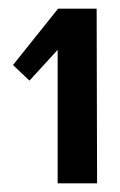

<svg xmlns="http://www.w3.org/2000/svg" viewBox="-20 -656 277 443"><path d="M113 -233V-541L48 -470L10 -506L114 -636H203L204 -233Z"/></svg>

Font: Smooch Sans
Style: Bold
Weight: 700
Designer: Robert E. Leuschke
Foundry: Robert E. Leuschke
Version: Version 1.010